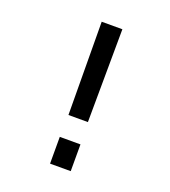

<svg xmlns="http://www.w3.org/2000/svg" viewBox="-129 -795 789 890"><g transform="rotate(20 265.0 -350.0)"><path d="M220 0V-132H322V0ZM223 -241 220 -700H322L319 -241Z"/></g></svg>

Font: TitilliumText22L Lt
Style: Medium
Weight: 500
Designer: Campivisivi
Foundry: Campivisivi
Version: 1.000